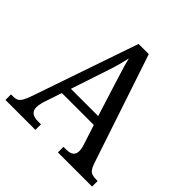

<svg xmlns="http://www.w3.org/2000/svg" viewBox="-185 -869 1025 1025"><g transform="rotate(45 327.5 -357.0)"><path d="M1 0V-42H18Q36 -42 47 -48Q58 -54 67.5 -71Q77 -88 88 -120L292 -714H369L577 -92Q584 -72 592.5 -61Q601 -50 613.5 -46Q626 -42 644 -42H655V0H397V-42H418Q446 -42 459.5 -53Q473 -64 473 -86Q473 -93 472 -100Q471 -107 469 -115Q467 -123 464 -131L429 -239H188L154 -138Q152 -130 149.5 -121Q147 -112 146 -104Q145 -96 145 -89Q145 -66 159.5 -54Q174 -42 205 -42H227V0ZM206 -289H412L355 -470Q346 -500 337.5 -526.5Q329 -553 322 -577Q315 -601 310 -623Q305 -601 299.5 -578.5Q294 -556 286.5 -532Q279 -508 269 -479Z"/></g></svg>

Font: Noto Serif Khmer SemiCondensed
Style: Regular
Weight: 400
Width: 4
Designer: Danh Hong and the Monotype Design Team
Foundry: Monotype Imaging Inc.
Version: Version 2.004